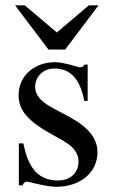

<svg xmlns="http://www.w3.org/2000/svg" viewBox="-20 -697 429 726"><path d="M352.5 -676.8 226.6 -509.8H163.1L37.1 -676.8H73.7L194.8 -574.2Q225.1 -599.6 255.4 -625.5Q285.6 -651.4 315.9 -676.8ZM51.3 -154.8H68.4Q83 -80.6 114.7 -47.6Q146.5 -14.6 198.2 -14.6Q234.9 -14.6 255.9 -34.7Q276.9 -54.7 276.9 -86.9Q276.9 -107.4 264.6 -126.2Q252.4 -145 221.7 -163.1H222.2L167.5 -193.8Q109.9 -225.6 80.1 -259.3Q50.3 -293 50.3 -336.4Q50.3 -364.3 60.8 -387.5Q71.3 -410.6 89.8 -427Q108.4 -443.4 133.5 -452.6Q158.7 -461.9 188 -461.9Q199.7 -461.9 215.3 -459Q231 -456.1 245.1 -452.4Q259.3 -448.7 269.3 -445.6Q279.3 -442.4 279.8 -442.4Q288.6 -442.4 292.5 -444.8Q296.4 -447.3 299.3 -452.6H311.5V-315.4H298.8Q286.1 -379.9 258.1 -408.9Q230 -438 185.5 -438Q168.9 -438 155.3 -432.1Q141.6 -426.3 132.3 -416.7Q123 -407.2 117.9 -394.5Q112.8 -381.8 112.8 -368.2Q112.8 -323.2 179.7 -288.6L244.1 -253.9Q348.6 -197.8 348.6 -122.1Q348.6 -92.8 336.9 -68.6Q325.2 -44.4 304.4 -27.1Q283.7 -9.8 254.9 -0.2Q226.1 9.3 191.9 9.3Q179.2 9.3 160.9 6.3Q142.6 3.4 125.5 -0.5Q108.4 -4.4 95.7 -7.3Q83 -10.3 81.5 -10.3Q76.2 -10.3 71.8 -6.1Q67.4 -2 64.9 3.9H51.3Z"/></svg>

Font: Dima Niloofar
Style: Regular
Weight: 400
Designer: R.Balvardi
Foundry: Dima Software Group
Version: Version 3.00;November 13, 2018;FontCreator 11.5.0.2427 64-bi